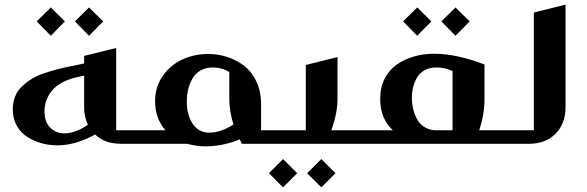

<svg xmlns="http://www.w3.org/2000/svg" viewBox="-20 -620 2532 828"><path d="M199.2 -587.9 259.8 -527.8 199.2 -465.8 138.2 -527.8ZM363.8 -587.9 424.8 -527.8 363.8 -465.8 303.2 -527.8ZM284.2 -334 342.8 -346.2V-378.9L481 -413.1V-58.1H548.8Q553.2 -58.1 556.2 -55.2Q559.1 -52.2 559.1 -47.9V-9.8Q559.1 0 548.8 0H501Q431.6 0 390.1 -40Q305.7 6.8 227.1 6.8Q191.9 6.8 158.9 -2.4Q126 -11.7 97.7 -29.5Q69.3 -47.4 52.2 -78.1Q35.2 -108.9 35.2 -147.9Q35.2 -177.7 44.7 -202.6Q54.2 -227.5 73.2 -245.8Q92.3 -264.2 114.5 -278.3Q136.7 -292.5 167.2 -303Q197.8 -313.5 224.4 -320.6Q251 -327.6 284.2 -334ZM342.8 -293.9 324.2 -290Q282.2 -281.7 251.7 -265.9Q221.2 -250 204.3 -229.2Q187.5 -208.5 179.7 -186.3Q171.9 -164.1 171.9 -139.2Q171.9 -93.3 197 -69.1Q222.2 -44.9 257.8 -44.9Q304.7 -44.9 358.9 -82Q342.8 -118.2 342.8 -157.2Z M1106 -172.9V-58.1H1160.6Q1165 -58.1 1168 -55.2Q1170.9 -52.2 1170.9 -47.9V-9.8Q1170.9 0 1160.6 0H1022.9Q1021.5 -2.9 1018.3 -9.5Q1015.1 -16.1 1013.7 -19Q940.9 11.2 864.7 11.2Q827.6 11.2 786.6 0H547.9Q538.1 0 538.1 -9.8V-47.9Q538.1 -58.1 547.9 -58.1H693.8Q648.9 -107.9 648.9 -184.1Q648.9 -245.1 681.9 -292.5Q714.8 -339.8 766.4 -363.5Q817.9 -387.2 877.9 -387.2Q923.3 -387.2 964.1 -373Q1004.9 -358.9 1036.9 -332.8Q1068.8 -306.6 1087.4 -265.1Q1106 -223.6 1106 -172.9ZM897 -329.1Q872.1 -329.1 852.3 -319.8Q832.5 -310.5 820.3 -295.7Q808.1 -280.8 800 -261Q792 -241.2 788.8 -222.2Q785.6 -203.1 785.6 -183.1Q785.6 -123.5 811.3 -85.7Q836.9 -47.9 882.8 -47.9Q930.7 -47.9 986.8 -83Q968.8 -140.6 968.8 -195.8V-309.1Q937.5 -329.1 897 -329.1Z M1408.7 -58.1H1503.4Q1507.8 -58.1 1510.7 -55.2Q1513.7 -52.2 1513.7 -47.9V-9.8Q1513.7 0 1503.4 0H1162.6Q1152.8 0 1152.8 -9.8V-47.9Q1152.8 -58.1 1162.6 -58.1H1298.8V-339.8L1435.5 -374V-193.8Q1435.5 -131.8 1408.7 -58.1ZM1200.7 65.9 1261.7 127 1200.7 188 1139.6 127ZM1365.7 65.9 1426.8 127 1365.7 188 1304.7 127Z M1779.3 -587.9 1840.3 -527.8 1779.3 -465.8 1718.3 -527.8ZM1944.3 -587.9 2005.4 -527.8 1944.3 -465.8 1883.3 -527.8ZM1493.7 -9.8V-47.9Q1493.7 -58.1 1503.4 -58.1H1674.3Q1619.6 -108.4 1619.6 -192.9Q1619.1 -242.2 1638.7 -280.5Q1658.2 -318.8 1691.4 -341.8Q1724.6 -364.7 1765.4 -376.5Q1806.2 -388.2 1851.6 -388.2Q1949.2 -388.2 2069.3 -341.8V-191.9Q2069.3 -126 2046.4 -58.1H2144.5Q2154.3 -58.1 2154.3 -47.9V-9.8Q2154.3 0 2144.5 0H1503.4Q1493.7 0 1493.7 -9.8ZM1862.3 -58.1H1931.6V-314Q1897 -329.1 1862.3 -329.1Q1833.5 -329.1 1812.3 -317.9Q1791 -306.6 1779.3 -287.1Q1767.6 -267.6 1762 -245.4Q1756.3 -223.1 1756.3 -198.2Q1756.3 -172.4 1762.2 -148.4Q1768.1 -124.5 1779.8 -103.8Q1791.5 -83 1813 -70.6Q1834.5 -58.1 1862.3 -58.1Z M2136.2 -9.8V-47.9Q2136.2 -58.1 2146 -58.1H2282.2V-565.9L2418.9 -600.1V-158.2Q2418.9 -86.9 2376 -43.5Q2333 0 2262.2 0H2146Q2136.2 0 2136.2 -9.8Z"/></svg>

Font: Wesal
Style: Regular
Weight: 700
Designer: Ahmed zaza
Foundry: Ahmed zaza
Version: Version 2.01